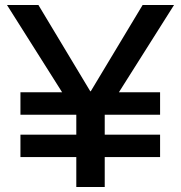

<svg xmlns="http://www.w3.org/2000/svg" viewBox="-20 -750 726 770"><path d="M286 0V-290L8 -730H134L342 -384H344L552 -730H678L400 -290V0ZM62 -120V-210H622V-120ZM62 -290V-380H622V-290Z"/></svg>

Font: M PLUS 1 Medium
Style: Regular
Weight: 500
Designer: Coji Morishita
Foundry: UNDERFOREST DESIGN
Version: Version 1.001